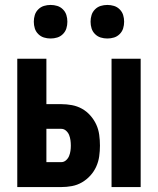

<svg xmlns="http://www.w3.org/2000/svg" viewBox="-20 -758 640 778"><path d="M432 0V-520H550V0ZM50 0V-520H168V-336H228Q250 -336 271.5 -332Q293 -328 312 -317.5Q331 -307 346 -290Q361 -273 370 -253.5Q379 -234 382 -212Q385 -190 385 -168Q385 -146 382 -124.5Q379 -103 370 -83Q361 -63 346 -46.5Q331 -30 312 -19Q293 -8 271.5 -4Q250 0 228 0ZM168 -101H228Q239 -101 247.5 -108.5Q256 -116 260 -126Q264 -136 265.5 -146.5Q267 -157 267 -168Q267 -179 265.5 -190Q264 -201 260 -211Q256 -221 247.5 -228.5Q239 -236 228 -236H168ZM415 -602Q401 -602 388 -606Q375 -610 365 -620Q355 -630 351 -643Q347 -656 347 -670Q347 -684 351 -697Q355 -710 365 -720Q375 -730 388 -734Q401 -738 415 -738Q429 -738 442 -734Q455 -730 465 -720Q475 -710 479 -697Q483 -684 483 -670Q483 -656 479 -643Q475 -630 465 -620Q455 -610 442 -606Q429 -602 415 -602ZM185 -602Q171 -602 158 -606Q145 -610 135 -620Q125 -630 121 -643Q117 -656 117 -670Q117 -684 121 -697Q125 -710 135 -720Q145 -730 158 -734Q171 -738 185 -738Q199 -738 212 -734Q225 -730 235 -720Q245 -710 249 -697Q253 -684 253 -670Q253 -656 249 -643Q245 -630 235 -620Q225 -610 212 -606Q199 -602 185 -602Z"/></svg>

Font: Iosevka Fixed Extended
Style: Bold
Weight: 700
Width: 7
Monospace: yes
Designer: Belleve Invis
Foundry: Belleve Invis
Version: Version 24.1.1; ttfautohint (v1.8.4)